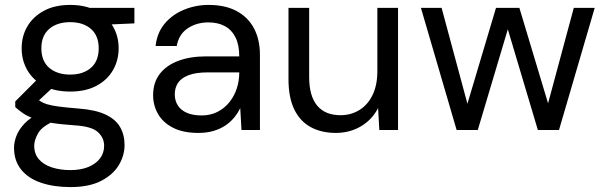

<svg xmlns="http://www.w3.org/2000/svg" viewBox="-20 -528 2460 780"><path d="M266 232Q199 232 147 214.5Q95 197 66 161Q37 125 37 72Q37 50 46.5 24.5Q56 -1 79.5 -26Q103 -51 146 -71L202 -37Q151 -15 135 13Q119 41 119 64Q119 97 138 119Q157 141 190.5 152Q224 163 266 163Q308 163 338.5 150.5Q369 138 386 116Q403 94 403 64Q403 32 377.5 8.5Q352 -15 281 -19Q222 -23 182.5 -30Q143 -37 117 -46.5Q91 -56 73.5 -68Q56 -80 42 -93V-116L139 -213L210 -187L112 -96L125 -130Q136 -122 146 -115.5Q156 -109 173 -104Q190 -99 220 -95Q250 -91 300 -87Q367 -82 408 -63Q449 -44 467.5 -12.5Q486 19 486 61Q486 104 462.5 143Q439 182 390.5 207Q342 232 266 232ZM265 -156Q202 -156 158 -179.5Q114 -203 91 -243Q68 -283 68 -332Q68 -381 91 -420.5Q114 -460 158 -484Q202 -508 265 -508Q328 -508 372 -484Q416 -460 439 -420.5Q462 -381 462 -332Q462 -283 439 -243Q416 -203 372 -179.5Q328 -156 265 -156ZM265 -225Q318 -225 349.5 -252.5Q381 -280 381 -332Q381 -383 349.5 -410.5Q318 -438 265 -438Q212 -438 180 -410.5Q148 -383 148 -332Q148 -280 180 -252.5Q212 -225 265 -225ZM345 -425 320 -496H526V-433Z M786 12Q724 12 683 -9Q642 -30 622 -65Q602 -100 602 -141Q602 -192 628.5 -227Q655 -262 703.5 -280.5Q752 -299 818 -299H952Q952 -345 937 -375.5Q922 -406 894 -421.5Q866 -437 827 -437Q778 -437 742 -412.5Q706 -388 698 -341H612Q618 -395 649 -432Q680 -469 727.5 -488.5Q775 -508 827 -508Q896 -508 942.5 -482.5Q989 -457 1012.5 -411.5Q1036 -366 1036 -305V0H961L956 -89Q946 -68 930.5 -49.5Q915 -31 894.5 -17.5Q874 -4 847 4Q820 12 786 12ZM799 -59Q835 -59 863.5 -73.5Q892 -88 912 -113Q932 -138 942 -169Q952 -200 952 -233V-234H825Q776 -234 746 -222.5Q716 -211 703 -191Q690 -171 690 -145Q690 -119 702.5 -99.5Q715 -80 739.5 -69.5Q764 -59 799 -59Z M1344 12Q1286 12 1242.5 -11.5Q1199 -35 1175.5 -83.5Q1152 -132 1152 -206V-496H1236V-215Q1236 -138 1268.5 -99Q1301 -60 1363 -60Q1406 -60 1440 -81Q1474 -102 1493.5 -142Q1513 -182 1513 -239V-496H1597V0H1521L1516 -89Q1492 -42 1446.5 -15Q1401 12 1344 12Z M1835 0 1690 -496H1774L1889 -69L1868 -70L1995 -496H2090L2218 -70L2196 -69L2311 -496H2396L2251 0H2165L2032 -446H2054L1921 0Z"/></svg>

Font: DM Sans 24pt
Style: Regular
Weight: 400
Designer: Colophon Foundry, Jonny Pinhorn
Foundry: Colophon Foundry
Version: Version 4.004;gftools[0.9.30]